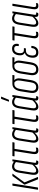

<svg xmlns="http://www.w3.org/2000/svg" viewBox="1414 -2149 741 3609"><g transform="rotate(-90 1784.5 -344.5)"><path d="M223 0Q219 0 218 -3L119 -249Q117 -256 122 -262L279 -479Q281 -482 285 -482H320Q328 -482 322 -475L161 -256L261 -7Q263 0 255 0ZM29 0Q22 0 23 -7L98 -475Q99 -482 106 -482H135Q141 -482 139 -475L65 -7Q64 0 58 0Z M371 6Q331 6 313.5 -24.5Q296 -55 306 -122L342 -351Q354 -426 384 -457Q414 -488 461 -488Q487 -488 512 -476.5Q537 -465 559 -447L550 -410Q529 -428 507 -438Q485 -448 464 -448Q443 -448 427 -439Q411 -430 400 -408Q389 -386 382 -347L347 -124Q339 -75 349 -55Q359 -35 385 -35Q411 -35 441.5 -56.5Q472 -78 502 -116L500 -76Q466 -35 434.5 -14.5Q403 6 371 6ZM531 6Q479 6 490 -66L494 -89L492 -94L544 -424L549 -439L555 -475Q557 -482 561 -482H589Q594 -482 593 -475L531 -77Q527 -55 530 -44.5Q533 -34 546 -34Q552 -34 557 -35.5Q562 -37 568 -38Q572 -39 571 -32L566 -6Q565 -1 560 2Q554 3 546.5 4.5Q539 6 531 6Z M757 6Q731 6 715 -5Q699 -16 694.5 -40.5Q690 -65 696 -105L749 -442H655Q649 -442 650 -449L655 -476Q656 -482 661 -482H911Q917 -482 916 -475L911 -449Q910 -442 905 -442H791L737 -98Q731 -61 739.5 -47.5Q748 -34 769 -34Q780 -34 791.5 -36Q803 -38 811 -41Q816 -42 816 -36L811 -7Q810 -3 805 -1Q797 2 784 4Q771 6 757 6Z M976 6Q936 6 918.5 -24.5Q901 -55 911 -122L947 -351Q959 -426 989 -457Q1019 -488 1066 -488Q1092 -488 1117 -476.5Q1142 -465 1164 -447L1155 -410Q1134 -428 1112 -438Q1090 -448 1069 -448Q1048 -448 1032 -439Q1016 -430 1005 -408Q994 -386 987 -347L952 -124Q944 -75 954 -55Q964 -35 990 -35Q1016 -35 1046.5 -56.5Q1077 -78 1107 -116L1105 -76Q1071 -35 1039.5 -14.5Q1008 6 976 6ZM1136 6Q1084 6 1095 -66L1099 -89L1097 -94L1149 -424L1154 -439L1160 -475Q1162 -482 1166 -482H1194Q1199 -482 1198 -475L1136 -77Q1132 -55 1135 -44.5Q1138 -34 1151 -34Q1157 -34 1162 -35.5Q1167 -37 1173 -38Q1177 -39 1176 -32L1171 -6Q1170 -1 1165 2Q1159 3 1151.5 4.5Q1144 6 1136 6Z M1362 6Q1336 6 1320 -5Q1304 -16 1299.5 -40.5Q1295 -65 1301 -105L1354 -442H1260Q1254 -442 1255 -449L1260 -476Q1261 -482 1266 -482H1516Q1522 -482 1521 -475L1516 -449Q1515 -442 1510 -442H1396L1342 -98Q1336 -61 1344.5 -47.5Q1353 -34 1374 -34Q1385 -34 1396.5 -36Q1408 -38 1416 -41Q1421 -42 1421 -36L1416 -7Q1415 -3 1410 -1Q1402 2 1389 4Q1376 6 1362 6Z M1581 6Q1541 6 1523.5 -24.5Q1506 -55 1516 -122L1552 -351Q1564 -426 1594 -457Q1624 -488 1671 -488Q1697 -488 1722 -476.5Q1747 -465 1769 -447L1760 -410Q1739 -428 1717 -438Q1695 -448 1674 -448Q1653 -448 1637 -439Q1621 -430 1610 -408Q1599 -386 1592 -347L1557 -124Q1549 -75 1559 -55Q1569 -35 1595 -35Q1621 -35 1651.5 -56.5Q1682 -78 1712 -116L1710 -76Q1676 -35 1644.5 -14.5Q1613 6 1581 6ZM1741 6Q1689 6 1700 -66L1704 -89L1702 -94L1754 -424L1759 -439L1765 -475Q1767 -482 1771 -482H1799Q1804 -482 1803 -475L1741 -77Q1737 -55 1740 -44.5Q1743 -34 1756 -34Q1762 -34 1767 -35.5Q1772 -37 1778 -38Q1782 -39 1781 -32L1776 -6Q1775 -1 1770 2Q1764 3 1756.5 4.5Q1749 6 1741 6ZM1683 -546Q1680 -546 1679.5 -548Q1679 -550 1680 -555L1729 -688Q1731 -692 1733 -693.5Q1735 -695 1739 -695H1767Q1771 -695 1772 -693Q1773 -691 1771 -687L1715 -552Q1712 -546 1705 -546Z M1947 6Q1887 6 1860 -33.5Q1833 -73 1845 -149L1873 -328Q1885 -402 1921 -442Q1957 -482 2015 -482H2175Q2181 -482 2180 -476L2175 -450Q2175 -443 2169 -443L2083 -445V-444Q2103 -428 2112 -399Q2121 -370 2113 -323L2085 -142Q2073 -66 2039.5 -30Q2006 6 1947 6ZM1952 -35Q1991 -35 2013 -60.5Q2035 -86 2043 -143L2073 -329Q2081 -379 2070.5 -404.5Q2060 -430 2038 -445H2010Q1973 -445 1948.5 -416.5Q1924 -388 1915 -330L1886 -149Q1877 -91 1893.5 -63Q1910 -35 1952 -35Z M2281 6Q2221 6 2194 -33.5Q2167 -73 2179 -149L2207 -328Q2219 -402 2255 -442Q2291 -482 2349 -482H2509Q2515 -482 2514 -476L2509 -450Q2509 -443 2503 -443L2417 -445V-444Q2437 -428 2446 -399Q2455 -370 2447 -323L2419 -142Q2407 -66 2373.5 -30Q2340 6 2281 6ZM2286 -35Q2325 -35 2347 -60.5Q2369 -86 2377 -143L2407 -329Q2415 -379 2404.5 -404.5Q2394 -430 2372 -445H2344Q2307 -445 2282.5 -416.5Q2258 -388 2249 -330L2220 -149Q2211 -91 2227.5 -63Q2244 -35 2286 -35Z M2601 6Q2552 6 2528 -20.5Q2504 -47 2504 -96Q2504 -131 2513.5 -162.5Q2523 -194 2543 -217Q2563 -240 2595 -248V-250Q2573 -261 2561 -283Q2549 -305 2549 -337Q2549 -402 2580 -445Q2611 -488 2673 -488Q2728 -488 2750.5 -456.5Q2773 -425 2763 -370Q2761 -362 2755 -362H2727Q2722 -362 2723 -370Q2730 -406 2718 -427Q2706 -448 2670 -448Q2640 -448 2622.5 -432Q2605 -416 2597 -390Q2589 -364 2589 -335Q2589 -303 2603 -284.5Q2617 -266 2646 -266H2680Q2686 -266 2685 -260L2680 -234Q2679 -228 2675 -228H2639Q2605 -228 2584.5 -211Q2564 -194 2554.5 -166Q2545 -138 2545 -103Q2545 -67 2559.5 -51Q2574 -35 2605 -35Q2641 -35 2661.5 -56Q2682 -77 2687 -120Q2688 -126 2693 -126H2722Q2727 -126 2727 -118Q2720 -59 2690.5 -26.5Q2661 6 2601 6Z M2934 6Q2908 6 2892 -5Q2876 -16 2871.5 -40.5Q2867 -65 2873 -105L2926 -442H2832Q2826 -442 2827 -449L2832 -476Q2833 -482 2838 -482H3088Q3094 -482 3093 -475L3088 -449Q3087 -442 3082 -442H2968L2914 -98Q2908 -61 2916.5 -47.5Q2925 -34 2946 -34Q2957 -34 2968.5 -36Q2980 -38 2988 -41Q2993 -42 2993 -36L2988 -7Q2987 -3 2982 -1Q2974 2 2961 4Q2948 6 2934 6Z M3153 6Q3113 6 3095.5 -24.5Q3078 -55 3088 -122L3124 -351Q3136 -426 3166 -457Q3196 -488 3243 -488Q3269 -488 3294 -476.5Q3319 -465 3341 -447L3332 -410Q3311 -428 3289 -438Q3267 -448 3246 -448Q3225 -448 3209 -439Q3193 -430 3182 -408Q3171 -386 3164 -347L3129 -124Q3121 -75 3131 -55Q3141 -35 3167 -35Q3193 -35 3223.5 -56.5Q3254 -78 3284 -116L3282 -76Q3248 -35 3216.5 -14.5Q3185 6 3153 6ZM3313 6Q3261 6 3272 -66L3276 -89L3274 -94L3326 -424L3331 -439L3337 -475Q3339 -482 3343 -482H3371Q3376 -482 3375 -475L3313 -77Q3309 -55 3312 -44.5Q3315 -34 3328 -34Q3334 -34 3339 -35.5Q3344 -37 3350 -38Q3354 -39 3353 -32L3348 -6Q3347 -1 3342 2Q3336 3 3328.5 4.5Q3321 6 3313 6Z M3476 6Q3452 6 3437 -5Q3422 -16 3417 -39.5Q3412 -63 3418 -101L3477 -475Q3478 -482 3484 -482H3514Q3521 -482 3519 -475L3459 -99Q3453 -61 3461.5 -47.5Q3470 -34 3490 -34Q3500 -34 3508.5 -35.5Q3517 -37 3525 -39Q3532 -42 3531 -34L3526 -7Q3525 -2 3522 -1Q3513 2 3501.5 4Q3490 6 3476 6Z"/></g></svg>

Font: Sofia Sans Extra Condensed Light
Style: Italic
Weight: 300
Italic angle: -9°
Version: Version 4.100